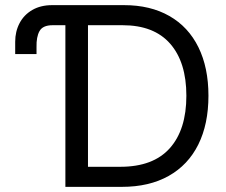

<svg xmlns="http://www.w3.org/2000/svg" viewBox="-20 -727 881 747"><path d="M182.6 -707H462.9Q564.9 -707 638.9 -664.8Q712.9 -622.6 752 -543.2Q791 -463.9 791 -354.5Q791 -244.1 751.5 -164.6Q711.9 -85 636.2 -42.5Q560.5 0 454.1 0H234.4V-628.9H184.6Q146.5 -628.9 133.8 -606.2Q121.1 -583.5 122.1 -543.9V-516.6H39.1V-564.5Q39.1 -604.5 56.2 -637Q73.2 -669.4 105.7 -688.2Q138.2 -707 182.6 -707ZM448.2 -78.1Q576.2 -78.1 640.6 -150.4Q705.1 -222.7 705.1 -354.5Q705.1 -484.9 642.1 -556.9Q579.1 -628.9 457 -628.9H322.3V-78.1Z"/></svg>

Font: Pretendard
Style: Regular
Weight: 400
Designer: Base glyphs from Inter by Rasmus Andersson; Hangeul glyphs from Noto Sans CJK(Source Han Sans) by Jang Soo-young and Kan
Foundry: Kil Hyung-jin
Version: Version 1.309